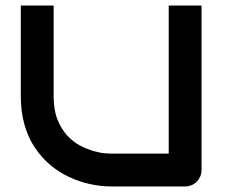

<svg xmlns="http://www.w3.org/2000/svg" viewBox="-20 -672 816 692"><path d="M706.4 -59.4Q706.4 -46.5 701.7 -35.9Q697 -25.2 689.1 -17.1Q681.2 -8.9 670 -4.5Q658.9 0 647 0H380.7Q343.6 0 305 -8.4Q266.3 -16.8 230 -33.7Q193.6 -50.5 162.1 -76.7Q130.7 -103 106.2 -139.1Q81.7 -175.2 68.3 -222.3Q55 -269.3 55 -325.7V-652H173.3V-325.7Q173.3 -275.2 187.1 -241.1Q201 -206.9 222.5 -183.4Q244.1 -159.9 269.1 -147Q294.1 -134.2 317.6 -127.5Q341.1 -120.8 358.2 -119.6Q375.2 -118.3 380.7 -118.3H588.1V-652H706.4Z"/></svg>

Font: AKL FREE 001
Style: Regular
Weight: 400
Designer: AKL
Foundry: AKL
Version: Version 1.00;August 10, 2024;FontCreator 13.0.0.2630 64-bit